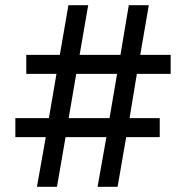

<svg xmlns="http://www.w3.org/2000/svg" viewBox="-20 -718 718 738"><path d="M355 0 389 -191H232L199 0H122L156 -191H39V-264H168L197 -434H81V-507H210L243 -698H319L286 -507H443L475 -698H552L519 -507H636V-434H506L478 -264H594V-191H465L432 0ZM244 -264H401L430 -434H273Z"/></svg>

Font: IBM Plex Sans Medium
Style: Regular
Weight: 500
Designer: Mike Abbink, Paul van der Laan, Pieter van Rosmalen
Foundry: Bold Monday
Version: Version 3.201